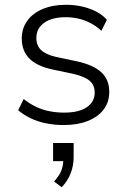

<svg xmlns="http://www.w3.org/2000/svg" viewBox="-20 -515 533 803"><path d="M246 8Q209 8 173.5 1Q138 -6 108 -20.5Q78 -35 56 -54L79 -101Q104 -81 131.5 -68Q159 -55 188.5 -49.5Q218 -44 248 -44Q310 -44 343 -66.5Q376 -89 376 -128Q376 -159 355 -177Q334 -195 287 -206L197 -225Q133 -239 102 -271Q71 -303 71 -354Q71 -396 94 -428Q117 -460 159 -477.5Q201 -495 256 -495Q290 -495 322 -488Q354 -481 381.5 -467Q409 -453 427 -432L404 -386Q384 -405 359.5 -418Q335 -431 308.5 -437Q282 -443 255 -443Q197 -443 164.5 -419.5Q132 -396 132 -356Q132 -325 151.5 -306Q171 -287 214 -277L304 -258Q371 -243 404 -212.5Q437 -182 437 -131Q437 -88 413.5 -57Q390 -26 347 -9Q304 8 246 8ZM238 268 206 244Q229 219 237 197Q245 175 245 150L262 159H202V83H288V142Q288 178 275.5 210Q263 242 238 268Z"/></svg>

Font: Nunito Sans 11pt Light
Style: Regular
Weight: 300
Version: Version 3.101;gftools[0.9.27]